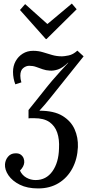

<svg xmlns="http://www.w3.org/2000/svg" viewBox="-20 -796 493 1077"><path d="M194 261Q133 261 91 240Q49 219 27.5 187.5Q6 156 8 125Q10 101 25 83Q40 65 65 64Q85 63 96.5 71.5Q108 80 112.5 92Q117 104 116 116Q114 139 92 161Q104 187 128 200.5Q152 214 180 214Q239 214 274 165Q309 116 311 37Q314 -14 301 -52Q288 -90 257 -111.5Q226 -133 172 -133Q164 -133 159 -133Q154 -133 149.5 -133Q145 -133 140 -132V-179Q161 -205 181 -230Q201 -255 220 -279Q249 -316 272 -343Q295 -370 317 -394Q339 -418 363 -444H361Q331 -415 305.5 -406.5Q280 -398 259 -400Q238 -401 219.5 -407.5Q201 -414 183 -420.5Q165 -427 144 -427Q126 -427 110 -414Q94 -401 94 -371Q94 -353 100 -334L66 -323Q60 -338 56.5 -356Q53 -374 53 -393Q53 -426 67.5 -452.5Q82 -479 107.5 -495Q133 -511 166 -511Q195 -511 221 -503Q247 -495 272.5 -487.5Q298 -480 328 -480Q340 -480 365 -485Q390 -490 414 -512L449 -480L265 -250Q248 -229 232.5 -210.5Q217 -192 201 -175Q283 -175 330.5 -146Q378 -117 398.5 -71Q419 -25 417 29Q414 96 386 148.5Q358 201 309 231Q260 261 194 261ZM237 -577 92 -740 121 -773 245 -662H247L383 -776L410 -744L241 -577Z"/></svg>

Font: Lora Medium
Style: Italic
Weight: 500
Italic angle: -3°
Designer: Olga Karpushina, Alexei Vanyashin (Cyrillic)
Foundry: Cyreal
Version: Version 3.004